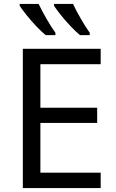

<svg xmlns="http://www.w3.org/2000/svg" viewBox="-20 -964 596 984"><path d="M496 0H97V-714H496V-635H187V-412H478V-334H187V-79H496ZM354 -944Q370 -910 394.5 -867.5Q419 -825 440 -796V-784H390Q368 -802 341 -830.5Q314 -859 291 -888Q268 -917 257 -934V-944ZM178 -944Q194 -910 218.5 -867.5Q243 -825 264 -796V-784H214Q192 -802 165 -830.5Q138 -859 115 -888Q92 -917 81 -934V-944Z"/></svg>

Font: Noto IKEA Simplified Chinese
Style: Regular
Weight: 400
Designer: Monotype Design Team
Foundry: Monotype Imaging Inc.
Version: Version 1.100